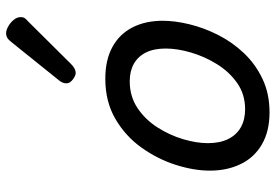

<svg xmlns="http://www.w3.org/2000/svg" viewBox="-157 -727 903 629"><g transform="rotate(-90 294.5 -412.5)"><path d="M241 19Q179 19 136 -6Q93 -31 71.5 -75.5Q50 -120 50 -176Q50 -229 69 -288.5Q88 -348 125.5 -400.5Q163 -453 219.5 -486Q276 -519 351 -519Q413 -519 455.5 -495.5Q498 -472 519.5 -429.5Q541 -387 541 -331Q541 -291 529.5 -243.5Q518 -196 494.5 -149.5Q471 -103 435 -65Q399 -27 350.5 -4Q302 19 241 19ZM251 -61Q300 -61 337 -87Q374 -113 399 -153.5Q424 -194 437 -238.5Q450 -283 450 -321Q450 -360 437 -386Q424 -412 400 -425.5Q376 -439 343 -439Q293 -439 255 -413.5Q217 -388 191.5 -348Q166 -308 153 -264Q140 -220 140 -183Q140 -144 153.5 -116.5Q167 -89 192 -75Q217 -61 251 -61ZM370 -616Q361 -616 348.5 -625.5Q336 -635 336 -646Q336 -653 338.5 -659Q341 -665 346 -671L469 -824Q478 -836 485 -840Q492 -844 500 -844Q510 -844 522.5 -837Q535 -830 544 -819Q553 -808 553 -796Q553 -788 549.5 -783Q546 -778 540 -773L399 -631Q384 -616 370 -616Z"/></g></svg>

Font: Playwrite US Trad
Style: Regular
Weight: 400
Designer: Veronika Burian, José Scaglione
Foundry: TypeTogether
Version: Version 1.002